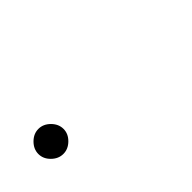

<svg xmlns="http://www.w3.org/2000/svg" viewBox="27 -551 585 585"><g transform="rotate(-45 320.0 -258.0)"><path d="M162.6 -220.5Q146 -204.1 125 -204.1Q104 -204.1 87.4 -220.5Q70.8 -236.8 70.8 -257.8Q70.8 -278.8 87.4 -295.4Q104 -312 125 -312Q146 -312 162.6 -295.4Q179.2 -278.8 179.2 -257.8Q179.2 -236.8 162.6 -220.5Z"/></g></svg>

Font: Linux Libertine Mono
Style: Mono
Weight: 400
Designer: Philipp H. Poll
Foundry: Philipp H. Poll
Version: Version 5.1.7 ; ttfautohint (v0.9)